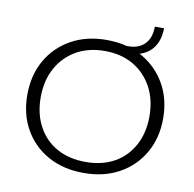

<svg xmlns="http://www.w3.org/2000/svg" viewBox="-79 -769 867 859"><g transform="rotate(10 355.0 -340.0)"><path d="M355 10Q263 10 193.5 -28.5Q124 -67 85.5 -135Q47 -203 47 -291Q47 -380 85.5 -448Q124 -516 193.5 -555Q263 -594 355 -594Q448 -594 517 -555Q586 -516 625 -448Q664 -380 664 -291Q664 -203 625 -135Q586 -67 517 -28.5Q448 10 355 10ZM355 -40Q430 -40 485 -70.5Q540 -101 571 -158Q602 -215 602 -290Q602 -366 571 -423Q540 -480 485 -512Q430 -544 355 -544Q281 -544 225.5 -512Q170 -480 139 -423Q108 -366 108 -290Q108 -215 139 -158Q170 -101 225.5 -70.5Q281 -40 355 -40ZM444 -552V-583H453Q502 -583 529 -611Q556 -639 556 -690H598Q597 -624 560.5 -588Q524 -552 459 -552Z"/></g></svg>

Font: Rokkitt SemiBold Light
Style: Regular
Weight: 300
Version: Version 3.103